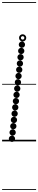

<svg xmlns="http://www.w3.org/2000/svg" viewBox="-25 -1349 364 1832"><path d="M184.1 -893Q171.5 -893 162.8 -901.7Q154 -910.4 154 -922.9Q154 -935.5 162.7 -944.2Q171.4 -953 183.9 -953Q196.5 -953 205.2 -944.3Q214 -935.6 214 -923.1Q214 -910.5 205.3 -901.8Q196.6 -893 184.1 -893ZM177.6 -833Q165 -833 156.2 -841.7Q147.5 -850.4 147.5 -862.9Q147.5 -875.5 156.2 -884.2Q164.9 -893 177.4 -893Q190 -893 198.8 -884.3Q207.5 -875.6 207.5 -863.1Q207.5 -850.5 198.8 -841.8Q190.1 -833 177.6 -833ZM171.1 -773Q158.5 -773 149.8 -781.7Q141 -790.4 141 -802.9Q141 -815.5 149.7 -824.2Q158.4 -833 170.9 -833Q183.5 -833 192.2 -824.3Q201 -815.6 201 -803.1Q201 -790.5 192.3 -781.8Q183.6 -773 171.1 -773ZM165.1 -713Q152.5 -713 143.8 -721.7Q135 -730.4 135 -742.9Q135 -755.5 143.7 -764.2Q152.4 -773 164.9 -773Q177.5 -773 186.2 -764.3Q195 -755.6 195 -743.1Q195 -730.5 186.3 -721.8Q177.6 -713 165.1 -713ZM158.6 -653.5Q146 -653.5 137.2 -662.2Q128.5 -670.9 128.5 -683.4Q128.5 -696 137.2 -704.8Q145.9 -713.5 158.4 -713.5Q171 -713.5 179.8 -704.8Q188.5 -696.1 188.5 -683.6Q188.5 -671 179.8 -662.2Q171.1 -653.5 158.6 -653.5ZM152.1 -593.5Q139.5 -593.5 130.8 -602.2Q122 -610.9 122 -623.4Q122 -636 130.7 -644.8Q139.4 -653.5 151.9 -653.5Q164.5 -653.5 173.2 -644.8Q182 -636.1 182 -623.6Q182 -611 173.3 -602.2Q164.6 -593.5 152.1 -593.5ZM146.1 -533.5Q133.5 -533.5 124.8 -542.2Q116 -550.9 116 -563.4Q116 -576 124.7 -584.8Q133.4 -593.5 145.9 -593.5Q158.5 -593.5 167.2 -584.8Q176 -576.1 176 -563.6Q176 -551 167.3 -542.2Q158.6 -533.5 146.1 -533.5ZM139.6 -474Q127 -474 118.2 -482.7Q109.5 -491.4 109.5 -503.9Q109.5 -516.5 118.2 -525.2Q126.9 -534 139.4 -534Q152 -534 160.8 -525.3Q169.5 -516.6 169.5 -504.1Q169.5 -491.5 160.8 -482.8Q152.1 -474 139.6 -474ZM133.1 -414Q120.5 -414 111.8 -422.7Q103 -431.4 103 -443.9Q103 -456.5 111.7 -465.2Q120.4 -474 132.9 -474Q145.5 -474 154.2 -465.3Q163 -456.6 163 -444.1Q163 -431.5 154.3 -422.8Q145.6 -414 133.1 -414ZM127.1 -354Q114.5 -354 105.8 -362.7Q97 -371.4 97 -383.9Q97 -396.5 105.7 -405.2Q114.4 -414 126.9 -414Q139.5 -414 148.2 -405.3Q157 -396.6 157 -384.1Q157 -371.5 148.3 -362.8Q139.6 -354 127.1 -354ZM120.6 -294.5Q108 -294.5 99.2 -303.2Q90.5 -311.9 90.5 -324.4Q90.5 -337 99.2 -345.8Q107.9 -354.5 120.4 -354.5Q133 -354.5 141.8 -345.8Q150.5 -337.1 150.5 -324.6Q150.5 -312 141.8 -303.2Q133.1 -294.5 120.6 -294.5ZM114.6 -234.5Q102 -234.5 93.2 -243.2Q84.5 -251.9 84.5 -264.4Q84.5 -277 93.2 -285.8Q101.9 -294.5 114.4 -294.5Q127 -294.5 135.8 -285.8Q144.5 -277.1 144.5 -264.6Q144.5 -252 135.8 -243.2Q127.1 -234.5 114.6 -234.5ZM108.1 -174.5Q95.5 -174.5 86.8 -183.2Q78 -191.9 78 -204.4Q78 -217 86.7 -225.8Q95.4 -234.5 107.9 -234.5Q120.5 -234.5 129.2 -225.8Q138 -217.1 138 -204.6Q138 -192 129.3 -183.2Q120.6 -174.5 108.1 -174.5ZM102.1 -115Q89.5 -115 80.8 -123.7Q72 -132.4 72 -144.9Q72 -157.5 80.7 -166.2Q89.4 -175 101.9 -175Q114.5 -175 123.2 -166.3Q132 -157.6 132 -145.1Q132 -132.5 123.3 -123.8Q114.6 -115 102.1 -115ZM95.6 -55Q83 -55 74.2 -63.7Q65.5 -72.4 65.5 -84.9Q65.5 -97.5 74.2 -106.2Q82.9 -115 95.4 -115Q108 -115 116.8 -106.3Q125.5 -97.6 125.5 -85.1Q125.5 -72.5 116.8 -63.8Q108.1 -55 95.6 -55ZM89.1 5Q76.5 5 67.8 -3.7Q59 -12.4 59 -24.9Q59 -37.5 67.7 -46.2Q76.4 -55 88.9 -55Q101.5 -55 110.2 -46.3Q119 -37.6 119 -25.1Q119 -12.5 110.3 -3.8Q101.6 5 89.1 5ZM191.2 -953Q177 -953 166.8 -963.2Q156.5 -973.3 156.5 -987.7Q156.5 -1002 166.7 -1012Q176.8 -1022 191.2 -1022Q205.5 -1022 215.5 -1011.9Q225.5 -1001.9 225.5 -987.7Q225.5 -973.5 215.4 -963.2Q205.4 -953 191.2 -953ZM191.2 -971Q198 -971 202.8 -975.9Q207.5 -980.8 207.5 -987.5Q207.5 -994.5 202.7 -999.2Q197.9 -1004 191 -1004Q184.5 -1004 179.5 -999.2Q174.5 -994.5 174.5 -987.5Q174.5 -980.8 179.5 -975.9Q184.5 -971 191.2 -971ZM-5 455H319.5V463H-5ZM-5 -16H319.5V0H-5ZM-5 -549H319.5V-541H-5ZM-5 -1329H319.5V-1321H-5Z"/></svg>

Font: Edu SA Dotted Guide
Style: Regular
Weight: 400
Designer: Tina and Corey Anderson, Eben Sorkin, Mirko Velimirovic
Foundry: Google for Education
Version: Version 2.000